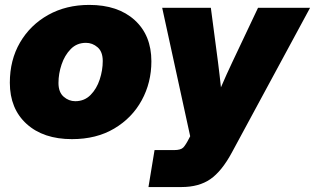

<svg xmlns="http://www.w3.org/2000/svg" viewBox="-20 -547 1265 771"><path d="M269 11.7Q154.3 11.7 86.9 -49.3Q19.5 -110.4 19.5 -214.8Q19.5 -306.2 60.5 -376.5Q101.6 -446.8 173.6 -487.1Q245.6 -527.3 338.4 -527.3Q453.6 -527.3 520.8 -466.3Q587.9 -405.3 587.9 -300.8Q587.9 -215.3 549.1 -144.3Q510.3 -73.2 438.7 -30.8Q367.2 11.7 269 11.7ZM282.2 -140.6Q318.8 -140.6 343.5 -165.5Q368.2 -190.4 380.4 -227.8Q392.6 -265.1 392.6 -301.8Q392.6 -339.4 371.8 -357.2Q351.1 -375 325.2 -375Q288.6 -375 264.2 -350.1Q239.7 -325.2 227.3 -288.1Q214.8 -251 214.8 -213.9Q214.8 -176.8 235.6 -158.7Q256.3 -140.6 282.2 -140.6ZM576.2 204.1 600.6 55.7H678.7Q706.1 55.7 716.1 45.2Q726.1 34.7 739.7 7.8L743.7 0L631.3 -515.6H826.7L855.5 -296.9Q858.9 -272 861.6 -246.8Q864.3 -221.7 867.2 -196.3Q877.9 -221.7 889.4 -246.8Q900.9 -272 912.6 -296.9L1016.1 -515.6H1225.1L911.1 65.4Q870.6 140.6 824.7 172.4Q778.8 204.1 709 204.1Z"/></svg>

Font: Inter Display Black
Style: Italic
Weight: 900
Italic angle: -9.39999°
Designer: Rasmus Andersson
Foundry: rsms
Version: Version 4.000;git-a52131595